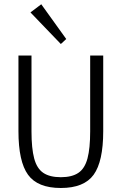

<svg xmlns="http://www.w3.org/2000/svg" viewBox="-20 -893 583 920"><path d="M271.5 7.8Q160.2 7.8 114.3 -55.7Q68.4 -119.1 68.4 -264.6V-627H130.9V-263.7Q130.9 -182.1 143.8 -133.8Q156.7 -85.4 187.5 -64.7Q218.3 -43.9 271.5 -43.9Q324.7 -43.9 355.5 -64.7Q386.2 -85.4 399.2 -133.8Q412.1 -182.1 412.1 -263.7V-627H474.6V-264.6Q474.6 -119.1 428.7 -55.7Q382.8 7.8 271.5 7.8ZM271.5 -682.1 126 -833.5 177.7 -872.6 297.4 -706.1Z"/></svg>

Font: Anaheim
Style: Regular
Weight: 400
Designer: Vernon Adams
Foundry: Vernon Adams
Version: Version 2.001